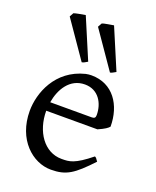

<svg xmlns="http://www.w3.org/2000/svg" viewBox="-139 -809 738 906"><g transform="rotate(20 230.5 -356.0)"><path d="M343 -301C343 -287 337 -283 324 -283H116C127 -350 166 -418 242 -418C311 -418 343 -359 343 -301ZM227 15C304 15 339 -9 420 -95L412 -106C410 -110 406 -113 402 -115C323 -51 296 -50 259 -50H257C170 -50 112 -135 112 -239H369C403 -254 415 -263 423 -272C423 -380 365 -469 256 -469C247 -469 238 -468 228 -466C86 -431 39 -301 39 -212C39 -68 135 15 227 15ZM361 -524 275 -727C266 -725 226 -720 217 -715L206 -695L333 -511C345 -514 342 -514 361 -524ZM64 -695 191 -511C197 -512 202 -514 205 -516L219 -524L133 -727C110 -723 86 -719 75 -715Z"/></g></svg>

Font: Temporarium
Style: Regular
Weight: 400
Version: Version 1.1